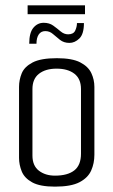

<svg xmlns="http://www.w3.org/2000/svg" viewBox="-20 -692 423 716"><path d="M185 4Q129 4 100 -12Q71 -28 61 -53Q51 -78 51 -103V-368Q51 -394 61 -418.5Q71 -443 101.5 -459Q132 -475 192 -475Q249 -475 279 -459.5Q309 -444 320.5 -419.5Q332 -395 332 -368V-115Q332 -83 320 -56Q308 -29 276.5 -12.5Q245 4 185 4ZM185 -37Q232 -37 257 -56.5Q282 -76 282 -119V-360Q282 -398 257.5 -417Q233 -436 191 -436Q150 -436 125.5 -417Q101 -398 101 -360V-112Q101 -74 125 -55.5Q149 -37 185 -37ZM89 -529Q89 -570 104.5 -588.5Q120 -607 143 -607Q164 -607 178.5 -596.5Q193 -586 206 -575Q219 -564 234 -564Q254 -564 260.5 -578Q267 -592 267 -606H293Q293 -565 276 -548.5Q259 -532 239 -532Q218 -532 203.5 -543.5Q189 -555 177 -565.5Q165 -576 149 -576Q133 -576 124.5 -563.5Q116 -551 116 -529ZM83 -639V-672H297V-639Z"/></svg>

Font: Smooch Sans Thin
Style: Regular
Weight: 400
Version: Version 1.010